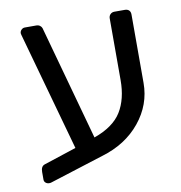

<svg xmlns="http://www.w3.org/2000/svg" viewBox="-73 -639 722 764"><g transform="rotate(-10 288.0 -257.5)"><path d="M504 -548V-272Q504 -184 446.5 -113.5Q389 -43 291 -14L73 55Q70 56 65 56Q57 56 51 51Q45 46 45 38V7Q45 -16 61 -21L192 -64L62 -531Q57 -548 57 -551Q57 -559 63 -565Q69 -571 77 -571H123Q132 -571 138 -566.5Q144 -562 146 -556L274 -92Q353 -120 384.5 -171Q416 -222 416 -299V-548Q416 -558 422.5 -564.5Q429 -571 439 -571H481Q492 -571 498 -565Q504 -559 504 -548Z"/></g></svg>

Font: Contemporary
Style: Regular
Weight: 400
Designer: Victor Tran
Foundry: Victor Tran
Version: Version 1.100